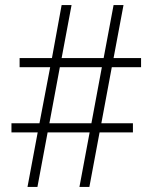

<svg xmlns="http://www.w3.org/2000/svg" viewBox="-20 -734 599 754"><path d="M88 0 128 -214H25V-250H135L177 -470H57V-506H184L222 -714H261L222 -506H387L426 -714H465L426 -506H534V-470H419L378 -250H502V-214H371L331 0H292L332 -214H167L127 0ZM174 -250H339L380 -470H215Z"/></svg>

Font: Noto Serif Tibetan ExtraLight
Style: Regular
Weight: 200
Designer: Monotype Design Team
Foundry: Monotype Imaging Inc.
Version: Version 2.103; ttfautohint (v1.8.4.7-5d5b)